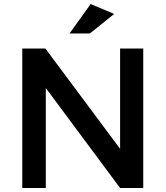

<svg xmlns="http://www.w3.org/2000/svg" viewBox="-20 -944 832 964"><path d="M91.8 0V-700.2H208L583 -196.8V-700.2H699.2V0H583L210 -502V0ZM329.1 -775.9 435.1 -923.8 553.2 -874 431.2 -775.9Z"/></svg>

Font: Trueno
Style: Rg
Weight: 400
Designer: Julieta Ulanovsky
Foundry: Julieta Ulanovsky
Version: Version 3.001b